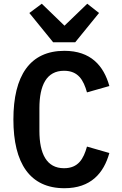

<svg xmlns="http://www.w3.org/2000/svg" viewBox="-20 -977 640 1009"><path d="M318.5 12.1C457 12.1 524.9 -66.4 554.7 -172.9L437.1 -206.7C419 -142 391.3 -93 316.4 -93C225.1 -93 187.1 -168.7 187.1 -289.4V-408.7C187.1 -529.5 225.1 -605.1 316.4 -605.1C391.3 -605.1 419 -555.8 437.1 -491.5L554.7 -524.9C524.9 -631.7 457 -709.9 318.5 -709.9C137.1 -709.9 50.4 -579.2 50.4 -349.1C50.4 -119 137.1 12.1 318.5 12.1ZM134.2 -908.7 259.2 -755H375.4L500.4 -908.7L438.6 -957.4L318.9 -842L199.6 -957.4Z"/></svg>

Font: Margiela Mono SemiBold
Style: Regular
Weight: 600
Designer: Mike Abbink, Paul van der Laan, Pieter van Rosmalen
Foundry: Bold Monday
Version: Version 2.003 2021